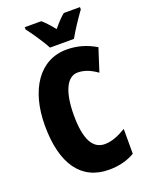

<svg xmlns="http://www.w3.org/2000/svg" viewBox="-171 -1011 848 1105"><g transform="rotate(-20 253.5 -458.5)"><path d="M220 -767H367C388 -806 434 -875 462 -913V-927H363C343 -911 320 -887 293 -854C267 -886 245 -910 225 -927H124V-913C150 -880 203 -802 220 -767ZM320 -578C363 -578 400 -561 438 -534L483 -674C426 -708 368 -724 305 -724C140 -724 39 -575 39 -355C39 -119 131 10 301 10C360 10 413 -3 459 -30V-182C416 -157 374 -137 328 -137C253 -137 216 -209 216 -354C216 -493 253 -578 320 -578Z"/></g></svg>

Font: Noto Sans Gujarati ExtraCondensed Black
Style: Regular
Weight: 900
Width: 2
Designer: Jelle Bosma - Monotype Design Team, Universal Thirst
Foundry: Monotype Imaging Inc.
Version: Version 2.106